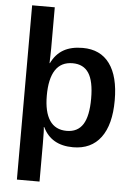

<svg xmlns="http://www.w3.org/2000/svg" viewBox="-61 -771 715 1023"><g transform="rotate(5 296.5 -259.0)"><path d="M189.9 3.4V207.5H68.8V-724.6H189.9V-505.4Q189.9 -486.3 189.2 -466.6Q188.5 -446.8 188 -425.8H189.9Q213.4 -474.6 254.4 -498.3Q295.4 -522 357.4 -522Q452.1 -522 501.7 -454.3Q551.3 -386.7 551.3 -258.3Q551.3 -128.4 499.8 -59.3Q448.2 9.8 351.6 9.8Q234.4 9.8 189.9 -83.5H187Q189.9 -72.3 189.9 3.4ZM425.3 -257.3Q425.3 -350.1 397.2 -393.1Q369.1 -436 311 -436Q249.5 -436 219 -389.4Q188.5 -342.8 188.5 -252.4Q188.5 -165 219 -119.6Q249.5 -74.2 310.1 -74.2Q368.7 -74.2 397 -118.7Q425.3 -163.1 425.3 -257.3Z"/></g></svg>

Font: Arimo SemiBold
Style: Regular
Weight: 600
Designer: Steve Matteson
Foundry: Monotype Imaging Inc.
Version: Version 1.33